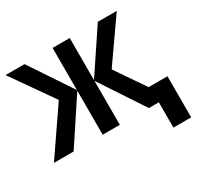

<svg xmlns="http://www.w3.org/2000/svg" viewBox="-189 -937 1407 1368"><g transform="rotate(-30 514.5 -253.0)"><path d="M929 -714 689 -371 854 -130H1009V208H863V0H781L542 -362V0H401V-362L162 0H0L254 -371L14 -714H170L401 -368V-714H542V-368L773 -714Z"/></g></svg>

Font: Noto Sans
Style: Bold
Weight: 700
Designer: Monotype Design Team
Foundry: Monotype Imaging Inc.
Version: Version 2.000;GOOG;noto-source:20170915:90ef993387c0; ttfaut